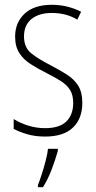

<svg xmlns="http://www.w3.org/2000/svg" viewBox="-20 -559 401 800"><path d="M323 -130Q323 -65 284 -27.5Q245 10 168 10Q126 10 92.5 0Q59 -10 37 -22V-63Q64 -46 98 -35.5Q132 -25 168 -25Q228 -25 256.5 -53Q285 -81 285 -130Q285 -163 272 -184Q259 -205 234 -221Q209 -237 175 -254Q137 -273 107.5 -292Q78 -311 60.5 -338Q43 -365 43 -407Q43 -465 82.5 -502Q122 -539 196 -539Q231 -539 262 -531Q293 -523 318 -510L302 -477Q257 -505 195 -505Q143 -505 111.5 -480Q80 -455 80 -407Q80 -362 109 -338Q138 -314 191 -287Q227 -268 257.5 -249Q288 -230 305.5 -202.5Q323 -175 323 -130ZM221 70Q211 105 195.5 146.5Q180 188 159 221H138V212Q145 195 154 167Q163 139 170.5 110Q178 81 180 61H221Z"/></svg>

Font: Noto Sans Kannada Condensed ExtraLight
Style: Regular
Weight: 200
Width: 3
Designer: Jelle Bosma - Monotype Design Team
Foundry: Monotype Imaging Inc.
Version: Version 2.005; ttfautohint (v1.8.4.7-5d5b)